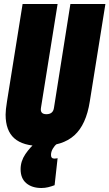

<svg xmlns="http://www.w3.org/2000/svg" viewBox="-20 -720 547 960"><path d="M184 10Q95 10 51.5 -28.5Q8 -67 8 -147Q8 -170 15 -213L93 -700H268L185 -182Q179 -149 212 -149Q246 -149 250 -182L332 -700H507L429 -213Q411 -97 352 -43.5Q293 10 184 10ZM165 -13 264 0Q253 8 244 23.5Q235 39 235 55Q235 73 252 73Q258 73 262.5 72Q267 71 268 71L253 206Q237 212 221 216Q205 220 187 220Q140 220 111.5 196Q83 172 83 126Q83 86 107 50.5Q131 15 165 -13Z"/></svg>

Font: Georama Condensed Black
Style: Italic
Weight: 900
Width: 3
Italic angle: -9°
Designer: Jean-Baptiste Levee
Foundry: Production Type
Version: Version 1.000